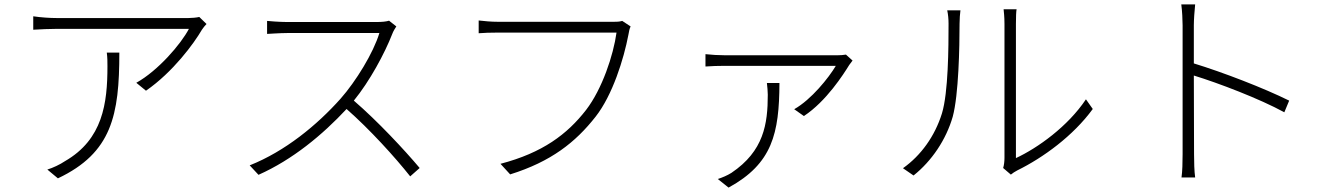

<svg xmlns="http://www.w3.org/2000/svg" viewBox="-20 -784 6040 872"><path d="M465 -545C468 -523 468 -503 468 -483C468 -315 447 -151 275 -52C253 -37 219 -21 195 -14L243 26C488 -90 522 -261 522 -545ZM885 -707C874 -704 849 -702 835 -702H240C205 -702 164 -705 131 -710V-649C166 -651 205 -653 240 -653H838C802 -584 698 -463 599 -408L643 -372C766 -457 861 -587 897 -649C903 -658 911 -668 918 -675Z M1747 -690C1734 -686 1715 -684 1689 -684H1284C1253 -684 1199 -688 1193 -689V-630C1198 -630 1252 -634 1284 -634H1703C1676 -544 1596 -414 1527 -336C1419 -215 1275 -97 1114 -33L1154 10C1309 -59 1444 -171 1554 -289C1659 -197 1775 -69 1843 17L1886 -21C1817 -103 1696 -233 1587 -327C1659 -415 1727 -541 1762 -631C1765 -640 1775 -657 1780 -664Z M2806 -689C2792 -685 2780 -685 2767 -685H2243C2210 -685 2180 -688 2154 -691V-633C2179 -635 2206 -636 2242 -636H2780C2766 -534 2715 -380 2642 -285C2556 -174 2444 -90 2253 -40L2297 8C2483 -50 2594 -138 2685 -254C2762 -352 2813 -516 2834 -626C2837 -644 2839 -653 2844 -664Z M3463 -407C3465 -388 3467 -371 3467 -354C3467 -221 3449 -98 3302 1C3283 13 3259 23 3240 29L3289 68C3488 -41 3519 -178 3520 -407ZM3822 -536C3812 -534 3795 -533 3784 -533H3272C3244 -533 3210 -535 3184 -538V-482C3211 -484 3244 -485 3272 -485H3776C3744 -431 3665 -332 3587 -288L3631 -257C3733 -324 3811 -447 3837 -489C3841 -495 3847 -503 3852 -509Z M4129 13C4212 -53 4277 -150 4307 -254C4334 -354 4338 -570 4338 -676C4338 -699 4340 -721 4342 -737H4282C4286 -718 4288 -699 4288 -676C4288 -569 4287 -364 4258 -269C4226 -166 4163 -78 4081 -20ZM4571 9C4580 2 4588 -4 4600 -10C4718 -68 4854 -167 4943 -289L4912 -333C4830 -210 4693 -112 4594 -66V-675C4594 -709 4595 -731 4597 -742H4538C4539 -731 4542 -709 4542 -675V-67C4542 -51 4540 -34 4536 -21Z M5835 -327C5720 -384 5533 -456 5402 -496V-669C5402 -693 5405 -736 5408 -764H5345C5349 -735 5351 -693 5351 -669V-84C5351 -48 5350 -5 5346 22H5408C5404 -6 5403 -50 5403 -84L5402 -441C5513 -407 5702 -335 5813 -274Z"/></svg>

Font: Noto Sans JP Light
Style: Regular
Weight: 300
Designer: Ryoko NISHIZUKA (kana & ideographs); Paul D. Hunt (Latin, Greek & Cyrillic); Wenlong ZHANG (bopomofo); Sandoll Communica
Foundry: Adobe Systems Incorporated
Version: Version 1.004;PS 1.004;hotconv 1.0.82;makeotf.lib2.5.63406